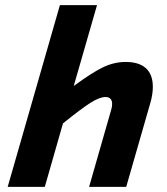

<svg xmlns="http://www.w3.org/2000/svg" viewBox="-20 -730 654 750"><path d="M214 -710H359L268 -394Q340 -447 383 -467.5Q426 -488 471 -488Q523 -488 550 -463.5Q577 -439 577 -391Q577 -376 574.5 -360Q572 -344 567 -327L473 0H328L414 -300Q416 -306 417 -312Q418 -318 418 -324Q418 -337 411.5 -344Q405 -351 392 -351Q369 -351 333.5 -328.5Q298 -306 226 -248L155 0H10Z"/></svg>

Font: Intel One Mono
Style: Bold Italic
Weight: 700
Italic angle: -16°
Monospace: yes
Designer: Fred Shallcrass
Foundry: Frere-Jones Type LLC
Version: Version 1.400;hotconv 1.1.0;makeotfexe 2.6.0;FJTRelease1.4